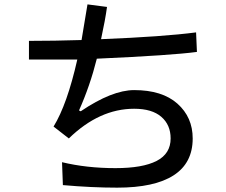

<svg xmlns="http://www.w3.org/2000/svg" viewBox="-20 -821 1040 884"><path d="M886.7 -582Q773.4 -566.4 425.8 -550.8Q394.5 -425.8 343.8 -312.5L351.6 -308.6Q496.1 -406.2 597.7 -406.2Q726.6 -406.2 796.9 -343.8Q867.2 -281.2 867.2 -183.6Q867.2 -70.3 779.3 -13.7Q691.4 43 519.5 43Q402.3 43 269.5 31.2L265.6 -74.2Q378.9 -46.9 511.7 -46.9Q636.7 -46.9 701.2 -80.1Q765.6 -113.3 765.6 -183.6Q765.6 -246.1 722.7 -283.2Q679.7 -320.3 597.7 -320.3Q437.5 -320.3 296.9 -183.6L226.6 -238.3Q289.1 -339.8 335.9 -546.9H113.3V-632.8Q230.5 -632.8 355.5 -636.7L382.8 -800.8L472.7 -789.1Q464.8 -730.5 445.3 -640.6Q734.4 -652.3 882.8 -671.9Z"/></svg>

Font: Droid Sans Fallback
Style: Regular
Weight: 400
Designer: Steve Matteson
Foundry: Ascender Corporation
Version: 3.00 (Khmer version)